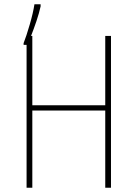

<svg xmlns="http://www.w3.org/2000/svg" viewBox="-20 -883 648 903"><path d="M132 -363H475V0H502V-714H475V-388H132V-714H126Q139 -747 151.5 -784Q164 -821 171 -853V-863H142Q136 -823 120 -768Q104 -713 91 -680V-672H105V0H132Z"/></svg>

Font: Noto Sans Display SemiCondensed Thin
Style: Regular
Weight: 250
Width: 4
Designer: Monotype Design team
Foundry: Monotype Imaging Inc.
Version: 1.000